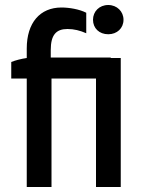

<svg xmlns="http://www.w3.org/2000/svg" viewBox="-20 -748 592 768"><path d="M413 -611C448 -611 474 -635 474 -669C474 -702 448 -728 413 -728C377 -728 352 -702 352 -669C352 -635 377 -611 413 -611ZM87 0H186V-434H364V0H463V-516H423V-518H183V-548C183 -609 205 -632 250 -632C276 -632 300 -626 325 -615V-697C298 -711 257 -718 226 -718C140 -718 87 -657 87 -554V-516C66 -513 42 -507 25 -500V-434H87Z"/></svg>

Font: Fixel Text Medium
Style: Regular
Weight: 500
Width: 4
Designer: AlfaBravo + MacPaw
Foundry: Kyrylo Tkachov, Marchela Mozhyna, Serhii Makarenko, Maria Weinstein, Zakhar Kryvoshyya
Version: Version 1.211